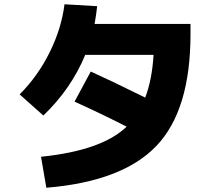

<svg xmlns="http://www.w3.org/2000/svg" viewBox="-20 -817 1040 899"><path d="M197 62 172 -83Q457 -112 573 -224Q445 -289 329 -341L405 -482Q511 -434 660 -360Q692 -444 699 -560H379Q314 -402 183 -276L72 -375Q157 -460 212.5 -572Q268 -684 282 -797L435 -788Q430 -745 423 -705H872V-658Q872 -301 712.5 -134Q553 33 197 62Z"/></svg>

Font: M PLUS 1p ExtraBold
Style: Regular
Weight: 800
Version: Version 1.062